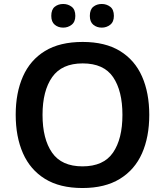

<svg xmlns="http://www.w3.org/2000/svg" viewBox="-20 -936 830 966"><path d="M731 -358Q731 -247 694.5 -164.5Q658 -82 583 -36Q508 10 395 10Q281 10 206.5 -36Q132 -82 95.5 -165Q59 -248 59 -359Q59 -469 95.5 -551.5Q132 -634 206.5 -679.5Q281 -725 396 -725Q509 -725 583.5 -679.5Q658 -634 694.5 -551.5Q731 -469 731 -358ZM194 -358Q194 -237 242 -168Q290 -99 395 -99Q501 -99 548.5 -168Q596 -237 596 -358Q596 -479 549 -548Q502 -617 396 -617Q291 -617 242.5 -548Q194 -479 194 -358ZM238 -856Q238 -888 255.5 -902Q273 -916 298 -916Q322 -916 340.5 -902Q359 -888 359 -856Q359 -826 340.5 -811.5Q322 -797 298 -797Q273 -797 255.5 -811.5Q238 -826 238 -856ZM432 -856Q432 -888 449.5 -902Q467 -916 492 -916Q516 -916 534.5 -902Q553 -888 553 -856Q553 -826 534.5 -811.5Q516 -797 492 -797Q467 -797 449.5 -811.5Q432 -826 432 -856Z"/></svg>

Font: Noto Sans SemiBold
Style: Regular
Weight: 600
Designer: Monotype Design Team
Foundry: Monotype Imaging Inc.
Version: Version 2.007